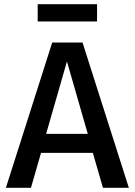

<svg xmlns="http://www.w3.org/2000/svg" viewBox="-20 -892 640 912"><path d="M175 -166 127 0H8L228 -690H372L592 0H469L421 -166ZM397 -256 298 -600 199 -256ZM159 -790V-872H441V-790Z"/></svg>

Font: Fira Mono Medium
Style: Regular
Weight: 500
Designer: Carrois Corporate & Edenspiekermann AG
Foundry: Carrois Corporate GbR & Edenspiekermann AG
Version: Version 3.206